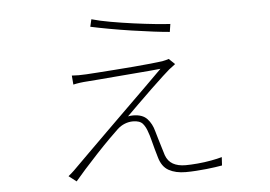

<svg xmlns="http://www.w3.org/2000/svg" viewBox="-48 -684 1096 780"><g transform="rotate(-5 500.0 -294.0)"><path d="M351 -620Q382 -611 427 -603Q472 -595 520 -588.5Q568 -582 608 -578Q648 -574 669 -573L664 -541Q639 -543 598.5 -548Q558 -553 511 -560Q464 -567 420 -575Q376 -583 344 -590ZM674 -409Q667 -404 660.5 -398.5Q654 -393 649 -390Q643 -385 620.5 -364.5Q598 -344 568.5 -315.5Q539 -287 511 -259.5Q483 -232 465 -214Q469 -215 475 -215.5Q481 -216 486 -216Q524 -216 543 -195.5Q562 -175 570 -144Q574 -131 579.5 -111.5Q585 -92 591 -73.5Q597 -55 600 -44Q609 -19 629.5 -7.5Q650 4 681 4Q702 4 730.5 1.5Q759 -1 786 -6Q813 -11 830 -16L828 18Q816 20 799.5 22.5Q783 25 763 27Q743 29 721.5 30.5Q700 32 679 32Q638 32 610 16.5Q582 1 571 -39Q567 -52 561.5 -72Q556 -92 551 -111.5Q546 -131 542 -141Q535 -164 523 -178Q511 -192 483 -192Q466 -192 449.5 -185.5Q433 -179 419 -166Q407 -155 382 -130Q357 -105 328 -74Q299 -43 273.5 -14.5Q248 14 234 31L203 7Q209 2 214.5 -2.5Q220 -7 227 -14Q255 -42 294 -80.5Q333 -119 376.5 -162Q420 -205 464 -248Q508 -291 546.5 -329Q585 -367 613 -395Q596 -393 565.5 -390.5Q535 -388 498.5 -385Q462 -382 425.5 -379Q389 -376 359.5 -373.5Q330 -371 314 -370Q297 -369 282.5 -367Q268 -365 255 -362L252 -399Q264 -398 279.5 -398Q295 -398 311 -399Q326 -400 357 -402Q388 -404 427 -407Q466 -410 505 -413Q544 -416 575.5 -419.5Q607 -423 623 -425Q632 -427 638.5 -428.5Q645 -430 650 -432Z"/></g></svg>

Font: Noto Sans JP Thin Thin
Style: Regular
Weight: 250
Version: Version 2.004-H2;hotconv 1.0.118;makeotfexe 2.5.65603